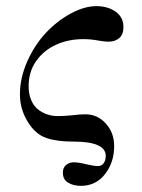

<svg xmlns="http://www.w3.org/2000/svg" viewBox="-20 -458 463 625"><path d="M44.9 -150.4Q44.9 -204.6 68.8 -258.3Q92.8 -312 129.2 -350.8Q165.5 -389.6 210 -413.8Q254.4 -438 293.9 -438Q330.6 -438 356.2 -420.2Q381.8 -402.3 381.8 -369.6Q381.8 -345.7 368.2 -334Q354.5 -322.3 333 -322.3Q320.3 -322.3 298.8 -326.2Q275.9 -330.6 251 -330.6Q202.6 -330.6 162.1 -312.3Q121.6 -293.9 96.7 -257.8Q73.2 -223.6 73.2 -177.2Q73.2 -150.9 82 -131.1Q90.8 -111.3 105 -100.8Q119.1 -90.3 135 -85.2Q150.9 -80.1 167.5 -80.1Q190.4 -80.1 216.8 -83Q239.3 -85.9 258.8 -85.9Q296.9 -85.9 324.2 -56.2Q351.6 -26.4 351.6 17.6Q351.6 70.8 321.8 108.9Q292 147 243.2 147Q219.2 147 201.9 136.7Q184.6 126.5 184.6 104Q184.6 87.9 195.1 79.1Q205.6 70.3 220.2 70.3Q234.9 70.3 261.2 76.7Q284.7 82.5 299.3 82.5Q311 82.5 317.6 73.2Q324.2 64 324.2 49.3Q324.2 2.9 219.2 2.9Q164.6 2.9 130.9 -8.8Q94.7 -21 69.8 -62.3Q44.9 -103.5 44.9 -150.4Z"/></svg>

Font: Theano Didot
Style: Regular
Weight: 400
Designer: Alexey Kryukov
Version: Version 2.0